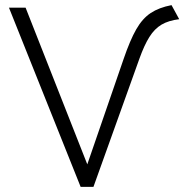

<svg xmlns="http://www.w3.org/2000/svg" viewBox="-20 -730 720 750"><path d="M295 0 15 -700H80L321 -88L463 -500Q488 -573 512.2 -615.5Q536.5 -658 568.8 -679.2Q601 -700.5 650 -710L680 -655Q638.5 -650 611 -633.8Q583.5 -617.5 563.5 -585.5Q543.5 -553.5 525 -502L345 0Z"/></svg>

Font: Geologica Thin
Style: Regular
Weight: 100
Designer: Sindre Bremnes, Frode Helland
Foundry: Monokrom Skriftforlag AS
Version: Version 1.010; ttfautohint (v1.8.4.7-5d5b);gftools[0.9.28]